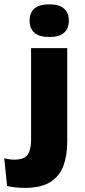

<svg xmlns="http://www.w3.org/2000/svg" viewBox="-67 -708 404 908"><path d="M80 -86V-480.5H251V-86ZM166 -533Q117.5 -533 95.2 -553.5Q73 -574 73 -609V-611.5Q73 -646.5 95.2 -667Q117.5 -687.5 165.5 -687.5Q213.5 -687.5 236 -667Q258.5 -646.5 258.5 -611.5V-609.5Q258.5 -573.5 236 -553.2Q213.5 -533 166 -533ZM50.5 180.5Q25.5 180.5 3.8 178Q-18 175.5 -33.5 171.5L-47 40.5Q-36 43.5 -24.5 45.2Q-13 47 0 47Q48.5 47 64.2 23Q80 -1 80 -43.5V-111.5H251V-38Q251 27 232.8 76.2Q214.5 125.5 170.8 153Q127 180.5 50.5 180.5Z"/></svg>

Font: Anek Latin Expanded
Style: Bold
Weight: 700
Width: 7
Designer: Yesha Goshar
Foundry: Ek Type
Version: Version 1.003